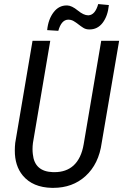

<svg xmlns="http://www.w3.org/2000/svg" viewBox="-20 -911 604 942"><path d="M564.5 -710.9 479 -210.4Q464.8 -106.4 399.4 -46.9Q335.9 10.7 241.2 10.7Q238.3 10.7 234.9 10.7Q140.6 8.8 91.8 -49.8Q52.2 -97.7 52.7 -173.3Q52.7 -190.9 54.7 -210L139.6 -710.9H226.6L141.6 -209.5Q139.6 -193.8 139.6 -179.2Q139.6 -166.5 141.1 -154.8Q149.4 -69.3 239.7 -66.4Q243.7 -66.4 247.6 -66.4Q304.2 -66.4 340.3 -98.6Q378.9 -133.8 390.6 -203.6L476.6 -710.9ZM514.2 -886.2Q508.8 -832 483.4 -798.8Q458.5 -766.6 419.9 -766.6Q418.9 -766.6 417.5 -766.6Q401.4 -766.6 388.9 -774.4Q376.5 -782.2 364.7 -791.5Q353 -800.8 340.8 -807.9Q328.6 -814.9 313.5 -814.5Q280.8 -813 266.1 -759.8L211.4 -763.2Q216.8 -816.9 243.2 -851.1Q268.6 -884.3 307.1 -884.3Q308.1 -884.3 309.6 -884.3Q332 -883.8 361.8 -859.4Q390.6 -835.9 412.1 -835.9Q413.1 -835.9 414.1 -835.9Q446.8 -837.4 461.9 -891.1Z"/></svg>

Font: MAUL Condensed Italic
Style: Condenced Regular Italic
Weight: 400
Italic angle: -12°
Designer: MAUL
Version: Version 1.0; 2020; ttfautohint (v1.8.3)